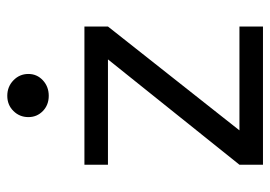

<svg xmlns="http://www.w3.org/2000/svg" viewBox="-125 -599 724 514"><g transform="rotate(-90 237.0 -342.0)"><path d="M53 0V-63L335 -415H53V-478H423V-415L145 -63H423V0ZM237.5 -573.5Q213 -573.5 196.8 -589.2Q180.5 -605 180.5 -628Q180.5 -651.5 196.8 -668Q213 -684.5 237.5 -684.5Q262 -684.5 279 -668Q296 -651.5 296 -628Q296 -605 279 -589.2Q262 -573.5 237.5 -573.5Z"/></g></svg>

Font: Karla
Style: Regular
Weight: 400
Designer: Jonathan Pinhorn
Version: Version 2.004;gftools[0.9.33]